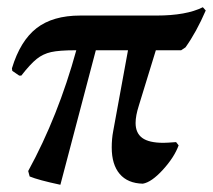

<svg xmlns="http://www.w3.org/2000/svg" viewBox="-20 -499 589 531"><path d="M549 -470Q523 -410 493 -368L481 -360H411L364 -207Q355 -179 355 -159Q355 -131 373.5 -117.5Q392 -104 432 -104Q441 -104 467 -106L474 -97Q462 -64 430.5 -29.5Q399 5 375 9Q333 8 311 -18Q289 -44 289 -91Q289 -115 293 -136L334 -360H245L147 12Q86 -1 62 -11L58 -26Q141 -178 191 -360H188Q144 -360 121.5 -355Q99 -350 81.5 -336Q64 -322 39 -290H33L14 -303L13 -310Q36 -386 81 -421Q126 -456 202 -456H413Q495 -456 541 -479Z"/></svg>

Font: Alegreya SC Medium
Style: Italic
Weight: 500
Italic angle: -7°
Designer: Juan Pablo del Peral
Foundry: Huerta Tipografica
Version: Version 2.007; ttfautohint (v1.6)